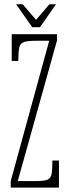

<svg xmlns="http://www.w3.org/2000/svg" viewBox="-20 -856 319 876"><path d="M29 0V-30L204.5 -670H143.5Q105.5 -670 88.8 -664Q72 -658 67.8 -638.2Q63.5 -618.5 63.5 -578H33.5V-700H240V-671L61 -30H148Q182.5 -30 197.2 -36.5Q212 -43 215.5 -63Q219 -83 219 -123.5H249V0ZM127 -732 53.5 -836.5H83.5L144.5 -765.5L205.5 -836.5H235.5L162.5 -732Z"/></svg>

Font: Imbue 10pt Thin
Style: Regular
Weight: 100
Designer: Tyler Finck
Foundry: Etcetera Type Company
Version: Version 1.102; ttfautohint (v1.8.3)